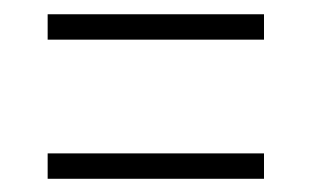

<svg xmlns="http://www.w3.org/2000/svg" viewBox="-20 -420 449 276"><path d="M48.5 -363V-399.5H359.5V-363ZM48.5 -163V-199.5H359.5V-163Z"/></svg>

Font: Imbue 10pt SemiBold
Style: Regular
Weight: 600
Designer: Tyler Finck
Foundry: Etcetera Type Company
Version: Version 1.102; ttfautohint (v1.8.3)